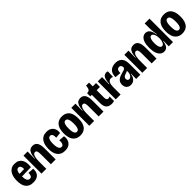

<svg xmlns="http://www.w3.org/2000/svg" viewBox="433 -2325 3974 3974"><g transform="rotate(-45 2420.0 -338.0)"><path d="M242.3 12.7Q179.3 12.7 137.2 -7.1Q95 -26.8 69.2 -62.2Q43.3 -97.5 31.8 -145.9Q20.2 -194.3 20.2 -251.8Q20.2 -309.3 31.3 -360.9Q42.5 -412.5 67.6 -452.7Q92.7 -492.8 133.7 -516.1Q174.7 -539.3 235.2 -539.3Q293.3 -539.3 333.4 -518.2Q373.5 -497.2 397.4 -458.2Q421.3 -419.3 428.3 -366.1Q435.3 -312.8 426.5 -249.5L111.3 -242V-316.3L314.8 -321.3L297.3 -273.8Q301.8 -324.8 297.1 -359Q292.3 -393.2 277.3 -410.5Q262.3 -427.8 235.2 -427.8Q206.7 -427.8 189.8 -407.5Q173 -387.2 165.9 -350.9Q158.8 -314.7 158.8 -266Q158.8 -174.3 179.4 -134Q200 -93.7 242.5 -93.7Q262.8 -93.7 275.9 -102.5Q289 -111.3 295.9 -126.2Q302.8 -141.2 305.2 -160.8Q307.5 -180.5 306.2 -202L435.3 -192.7Q439.8 -156.2 432.8 -119.8Q425.7 -83.5 403.8 -53.4Q382 -23.3 342.3 -5.3Q302.7 12.7 242.3 12.7Z M486 0V-299L485.5 -526.5H606.8L603.2 -321H611.5Q615.2 -399.2 632.6 -446.8Q650 -494.5 681.6 -516.9Q713.2 -539.3 759.3 -539.3Q831.8 -539.3 866.4 -485.4Q901 -431.5 901 -319V0H760V-292.8Q760 -354 747.7 -382.6Q735.3 -411.2 705.3 -411.2Q678.5 -411.2 660.8 -387.1Q643.2 -363 635.1 -317.4Q627 -271.8 627 -206.8V0Z M1171.2 12.7Q1110.7 12.7 1068.1 -8Q1025.5 -28.7 998.8 -65.5Q972 -102.3 960.2 -151.6Q948.3 -200.8 948.3 -257.8Q948.3 -315.8 960.2 -366.4Q972 -417 998.2 -456.2Q1024.3 -495.3 1066.4 -517.3Q1108.5 -539.3 1169 -539.3Q1240.3 -539.3 1283.9 -508.9Q1327.5 -478.5 1344.8 -429.3Q1362.2 -380.2 1352.3 -322L1226.5 -309.5Q1230.3 -346 1223.9 -372.7Q1217.5 -399.3 1203 -414Q1188.5 -428.7 1165.8 -428.7Q1147.8 -428.7 1133.4 -418.2Q1119 -407.8 1109.6 -387.7Q1100.2 -367.5 1095.2 -338.2Q1090.3 -309 1090.3 -269.3Q1090.3 -210.8 1099.6 -171.9Q1108.8 -133 1127.2 -113.8Q1145.5 -94.5 1172.2 -94.5Q1200.7 -94.5 1215.4 -115.1Q1230.2 -135.7 1234.4 -166.2Q1238.7 -196.8 1234.7 -227.8L1363 -217.3Q1370.3 -173.8 1363.3 -132.5Q1356.3 -91.2 1333.2 -58.3Q1310.2 -25.5 1270.1 -6.4Q1230 12.7 1171.2 12.7Z M1616 12.7Q1547.7 12.7 1499.2 -18.6Q1450.8 -49.8 1425.5 -110.7Q1400.2 -171.5 1400.2 -262.3Q1400.2 -358 1427.2 -419.3Q1454.2 -480.7 1502.8 -510Q1551.5 -539.3 1618.2 -539.3Q1688.3 -539.3 1736.7 -509.7Q1785 -480 1809.8 -419.5Q1834.7 -359 1834.7 -263.7Q1834.7 -168 1808.2 -106.8Q1781.8 -45.5 1732.8 -16.4Q1683.7 12.7 1616 12.7ZM1618.5 -92.2Q1643.3 -92.2 1659.4 -109.9Q1675.5 -127.7 1683.7 -164Q1691.8 -200.3 1691.8 -256.2Q1691.8 -316.3 1683.2 -355.2Q1674.7 -394 1658.2 -412.6Q1641.7 -431.2 1615.8 -431.2Q1591.8 -431.2 1575.7 -413Q1559.5 -394.8 1551.2 -357Q1543 -319.2 1543 -259.8Q1543 -173.8 1562.1 -133Q1581.2 -92.2 1618.5 -92.2Z M1886 0V-299L1885.5 -526.5H2006.8L2003.2 -321H2011.5Q2015.2 -399.2 2032.6 -446.8Q2050 -494.5 2081.6 -516.9Q2113.2 -539.3 2159.3 -539.3Q2231.8 -539.3 2266.4 -485.4Q2301 -431.5 2301 -319V0H2160V-292.8Q2160 -354 2147.7 -382.6Q2135.3 -411.2 2105.3 -411.2Q2078.5 -411.2 2060.8 -387.1Q2043.2 -363 2035.1 -317.4Q2027 -271.8 2027 -206.8V0Z M2538 9.5Q2458.3 9.5 2417.1 -35Q2375.8 -79.5 2375.8 -169.2V-416.3H2330.5V-509.8H2341.5Q2384.3 -513.2 2401.2 -535.5Q2418 -557.8 2422.3 -603.2L2426.2 -635.8H2514.3V-526.5H2610.5V-412.8H2514.3V-191.2Q2514.3 -154 2528.8 -136.9Q2543.2 -119.8 2566.2 -119.8Q2577.3 -119.8 2589.2 -123.4Q2601 -127 2610.7 -133.5V-1.7Q2590 4.2 2571.9 6.8Q2553.8 9.5 2538 9.5Z M2660 0V-282L2659.5 -526.5H2785.8L2782.3 -317.2H2790.7Q2794.5 -399.2 2810.8 -446.8Q2827 -494.5 2853.2 -514.1Q2879.3 -533.7 2912 -533.7Q2922.3 -533.7 2932.8 -531.4Q2943.3 -529.2 2954.8 -523.7L2948.3 -367.2Q2935.5 -374.3 2922.2 -377.2Q2909 -380.2 2897.2 -380.2Q2865.8 -380.2 2844.5 -362.2Q2823.2 -344.2 2812.5 -307.2Q2801.8 -270.3 2801.8 -213.7V0Z M3096 12.7Q3060.5 12.7 3030.6 -1.9Q3000.7 -16.5 2982.8 -46.5Q2964.8 -76.5 2964.8 -122.2Q2964.8 -167.8 2981.5 -197.3Q2998.2 -226.8 3025.6 -245.8Q3053 -264.7 3085.5 -275.6Q3118 -286.5 3148 -295Q3188 -305 3207.8 -313.1Q3227.5 -321.2 3234.8 -332.2Q3242 -343.2 3242 -360.5Q3242 -393.2 3225.2 -410.1Q3208.3 -427 3180.7 -427Q3161.2 -427 3144.9 -416.2Q3128.7 -405.3 3119.8 -381Q3110.8 -356.7 3113.5 -316.3L2981.8 -328.8Q2979.5 -385 2994.8 -425.3Q3010.2 -465.7 3038.7 -490.7Q3067.2 -515.7 3105.2 -527.5Q3143.2 -539.3 3185.8 -539.3Q3250.5 -539.3 3293.4 -514.1Q3336.3 -488.8 3358.3 -439Q3380.3 -389.2 3380.3 -314.2V-204.5Q3380.5 -170.2 3380.6 -136.2Q3380.7 -102.3 3380.8 -68.4Q3380.8 -34.5 3380.8 0H3257Q3257.8 -37.3 3258.5 -74.8Q3259.2 -112.3 3259.8 -151.3H3252.7Q3247.8 -102.3 3226.8 -65Q3205.8 -27.7 3172.7 -7.5Q3139.5 12.7 3096 12.7ZM3153.7 -96.8Q3170 -96.8 3185.4 -105.6Q3200.8 -114.3 3213.2 -130.6Q3225.5 -146.8 3233.2 -169.7Q3241 -192.5 3241.2 -221V-265.2L3266.2 -275.2Q3257.7 -262.7 3242.1 -253.8Q3226.5 -245 3208.3 -239.1Q3190.2 -233.2 3171.9 -227Q3153.7 -220.8 3138.6 -211.6Q3123.5 -202.3 3114 -188.5Q3104.5 -174.7 3104.5 -151.8Q3104.5 -123.7 3119.1 -110.2Q3133.7 -96.8 3153.7 -96.8Z M3438 0V-299L3437.5 -526.5H3558.8L3555.2 -321H3563.5Q3567.2 -399.2 3584.6 -446.8Q3602 -494.5 3633.6 -516.9Q3665.2 -539.3 3711.3 -539.3Q3783.8 -539.3 3818.4 -485.4Q3853 -431.5 3853 -319V0H3712V-292.8Q3712 -354 3699.7 -382.6Q3687.3 -411.2 3657.3 -411.2Q3630.5 -411.2 3612.8 -387.1Q3595.2 -363 3587.1 -317.4Q3579 -271.8 3579 -206.8V0Z M4071.2 12.7Q4021.5 12.7 3983.7 -18.7Q3945.8 -50 3924.6 -112Q3903.3 -174 3903.3 -265.3Q3903.3 -357.8 3923.9 -418.3Q3944.5 -478.8 3981.2 -508.7Q4017.8 -538.5 4064.5 -538.5Q4103.7 -538.5 4132.1 -518.1Q4160.5 -497.7 4178.9 -456.7Q4197.3 -415.7 4205.2 -352.8H4214.3Q4209.2 -389.8 4204.2 -423.6Q4199.3 -457.3 4196.9 -487.1Q4194.5 -516.8 4194.5 -542.7V-687.5H4335.7L4335.3 -222.7L4335.8 0H4212L4214.8 -160.5H4207.5Q4199 -99 4180.8 -60.8Q4162.7 -22.7 4135.2 -5Q4107.8 12.7 4071.2 12.7ZM4116.3 -98.8Q4133.3 -98.8 4148.1 -110.2Q4162.8 -121.5 4173.1 -142.2Q4183.3 -163 4189.1 -189.7Q4194.8 -216.3 4194.8 -245.8V-260Q4194.8 -286 4191 -310.1Q4187.2 -334.2 4180 -353.7Q4172.8 -373.2 4163.1 -387.6Q4153.3 -402 4141.8 -409.8Q4130.2 -417.7 4116.2 -417.7Q4093.7 -417.7 4078 -398.8Q4062.3 -379.8 4054.7 -343.7Q4047 -307.5 4047 -256.5Q4047 -209.8 4054.8 -174Q4062.5 -138.2 4077.9 -118.5Q4093.3 -98.8 4116.3 -98.8Z M4601 12.7Q4532.7 12.7 4484.2 -18.6Q4435.8 -49.8 4410.5 -110.7Q4385.2 -171.5 4385.2 -262.3Q4385.2 -358 4412.2 -419.3Q4439.2 -480.7 4487.8 -510Q4536.5 -539.3 4603.2 -539.3Q4673.3 -539.3 4721.7 -509.7Q4770 -480 4794.8 -419.5Q4819.7 -359 4819.7 -263.7Q4819.7 -168 4793.2 -106.8Q4766.8 -45.5 4717.8 -16.4Q4668.7 12.7 4601 12.7ZM4603.5 -92.2Q4628.3 -92.2 4644.4 -109.9Q4660.5 -127.7 4668.7 -164Q4676.8 -200.3 4676.8 -256.2Q4676.8 -316.3 4668.2 -355.2Q4659.7 -394 4643.2 -412.6Q4626.7 -431.2 4600.8 -431.2Q4576.8 -431.2 4560.7 -413Q4544.5 -394.8 4536.2 -357Q4528 -319.2 4528 -259.8Q4528 -173.8 4547.1 -133Q4566.2 -92.2 4603.5 -92.2Z"/></g></svg>

Font: Bricolage Grotesque 96pt ExtraBold SemiCondensed
Style: Regular
Weight: 800
Width: 4
Version: Version 1.001;gftools[0.9.33.dev8+g029e19f]